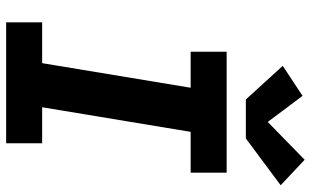

<svg xmlns="http://www.w3.org/2000/svg" viewBox="-218 -818 1035 640"><g transform="rotate(90 300.0 -497.5)"><path d="M54 0V-120H190L272 -615H152V-735H555V-615H419L337 -120H457V0ZM311 -799 199 -922 299 -988 386 -872 512 -995 597 -915 441 -799Z"/></g></svg>

Font: Iosevka Curly Heavy Extended
Style: Italic
Weight: 900
Width: 7
Italic angle: -9°
Monospace: yes
Designer: Belleve Invis
Foundry: Belleve Invis
Version: Version 11.1.0; ttfautohint (v1.8.3)